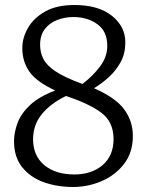

<svg xmlns="http://www.w3.org/2000/svg" viewBox="-20 -734 589 766"><path d="M272 12Q207 12 153.5 -7.5Q100 -27 68 -67.5Q36 -108 36 -170Q36 -206 50 -243.5Q64 -281 99.5 -314.5Q135 -348 200 -373Q125 -408 97 -448.5Q69 -489 69 -542Q69 -583 91.5 -622.5Q114 -662 160 -688Q206 -714 277 -714Q373 -714 426.5 -671Q480 -628 480 -565Q480 -521 462 -487.5Q444 -454 416 -428Q388 -402 355 -382Q442 -344 476 -297Q510 -250 510 -192Q510 -125 474.5 -79.5Q439 -34 384.5 -11Q330 12 272 12ZM309 -399Q352 -432 380 -470Q408 -508 408 -551Q408 -609 368.5 -637.5Q329 -666 273 -666Q238 -666 207.5 -654Q177 -642 158.5 -617.5Q140 -593 140 -555Q140 -525 153 -499Q166 -473 202 -449Q238 -425 309 -399ZM277 -38Q346 -38 389.5 -75.5Q433 -113 433 -179Q433 -248 384 -284.5Q335 -321 243 -351Q180 -320 146 -277.5Q112 -235 112 -178Q112 -113 156.5 -75.5Q201 -38 277 -38Z"/></svg>

Font: Literata 12pt Light
Style: Regular
Weight: 300
Designer: Latin by Veronika Burian and Jose Scaglione. Greek by Irene Vlachou. Cyrillic by Vera Evstafieva.
Foundry: TypeTogether
Version: Version 3.002